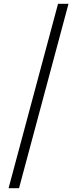

<svg xmlns="http://www.w3.org/2000/svg" viewBox="-20 -854 405 1009"><path d="M25 135 285 -834H340L80 135Z"/></svg>

Font: Baskervville SemiBold
Style: Regular
Weight: 600
Version: Version 1.100